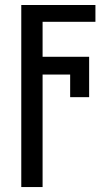

<svg xmlns="http://www.w3.org/2000/svg" viewBox="-20 -548 444 775"><path d="M365.2 -527.8V-460H151.9V-318.8H339.8V-155.8H263.2V-247.1H151.9V207H65.9V-527.8Z"/></svg>

Font: Libra Sans Modern
Style: Regular
Weight: 400
Foundry: Stefan Peev, Context Ltd
Version: Version 1.000